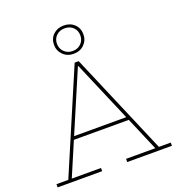

<svg xmlns="http://www.w3.org/2000/svg" viewBox="-173 -1155 1203 1296"><g transform="rotate(-20 428.5 -506.5)"><path d="M635 -287V-264H223V-287ZM754 -23H839V0H518V-23H728L424 -735L442 -722H415L432 -735L128 -23H338V0H18V-23H103L414 -752H443ZM429 -810Q383.5 -810 353.8 -839.8Q324 -869.5 324 -912Q324 -956.5 353.8 -984.8Q383.5 -1013 429 -1013Q475.5 -1013 505.2 -984.8Q535 -956.5 535 -912Q535 -868.5 505.2 -839.2Q475.5 -810 429 -810ZM429 -830Q466 -830 489.5 -853.5Q513 -877 513 -912Q513 -947.5 489.5 -970.2Q466 -993 429 -993Q393 -993 369 -970.2Q345 -947.5 345 -912Q345 -877 369 -853.5Q393 -830 429 -830Z"/></g></svg>

Font: Hepta Slab ExtraLight ExtraLight
Style: Regular
Weight: 250
Version: Version 1.102